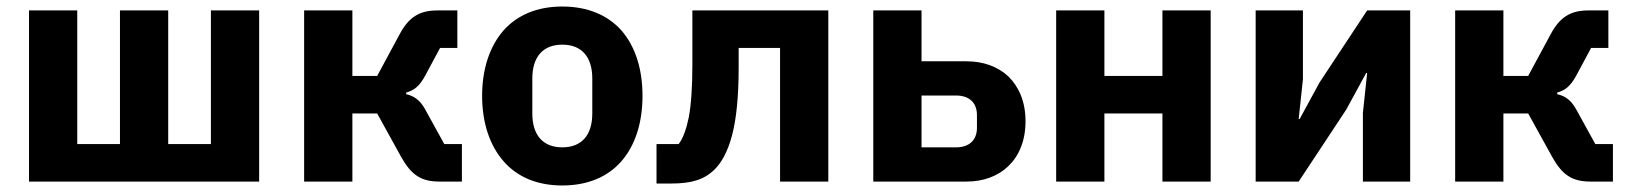

<svg xmlns="http://www.w3.org/2000/svg" viewBox="-20 -557 5006 589"><path d="M69 -525H217V-115H348V-525H496V-115H627V-525H775V0H69Z M913 -525H1061V-324H1137L1206 -452C1234 -504 1266 -525 1322 -525H1383V-410H1330L1285 -326C1266 -291 1250 -280 1226 -273V-268C1249 -263 1268 -251 1284 -222L1343 -115H1397V0H1328C1272 0 1242 -20 1211 -75L1137 -209H1061V0H913Z M1705 12C1628 12 1567 -14 1525 -62C1483 -110 1459 -179 1459 -263C1459 -347 1483 -416 1525 -464C1567 -511 1628 -537 1705 -537C1782 -537 1844 -511 1886 -464C1928 -416 1951 -347 1951 -263C1951 -179 1928 -110 1886 -62C1844 -14 1782 12 1705 12ZM1705 -105C1764 -105 1797 -142 1797 -209V-316C1797 -383 1764 -420 1705 -420C1646 -420 1613 -383 1613 -316V-209C1613 -142 1646 -105 1705 -105Z M1994 -115H2062C2075 -132 2085 -159 2093 -197C2100 -235 2104 -287 2104 -359V-525H2521V0H2373V-410H2246V-351C2246 -260 2239 -193 2226 -143C2213 -93 2194 -59 2173 -38C2141 -6 2102 6 2039 6H1994Z M2659 -525H2807V-369H2945C2996 -369 3041 -353 3074 -322C3106 -290 3126 -245 3126 -185C3126 -125 3106 -79 3074 -48C3041 -16 2996 0 2945 0H2659ZM2913 -105C2952 -105 2977 -126 2977 -165V-204C2977 -243 2952 -264 2913 -264H2807V-105Z M3220 -525H3368V-324H3546V-525H3694V0H3546V-209H3368V0H3220Z M3832 -525H3977V-314L3964 -192H3967L4028 -304L4174 -525H4306V0H4161V-211L4174 -333H4171L4110 -221L3964 0H3832Z M4444 -525H4592V-324H4668L4737 -452C4765 -504 4797 -525 4853 -525H4914V-410H4861L4816 -326C4797 -291 4781 -280 4757 -273V-268C4780 -263 4799 -251 4815 -222L4874 -115H4928V0H4859C4803 0 4773 -20 4742 -75L4668 -209H4592V0H4444Z"/></svg>

Font: Plexus Sans Bold
Style: Regular
Weight: 700
Version: Version 2.001;PS 002.001;hotconv 1.0.70;makeotf.lib2.5.58329